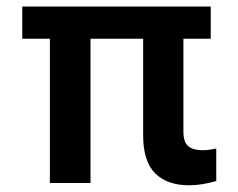

<svg xmlns="http://www.w3.org/2000/svg" viewBox="-20 -550 716 577"><path d="M613.3 -433.6H531.2V-154.3Q531.2 -122.6 545.9 -110.6Q560.5 -98.6 588.9 -98.6Q605.5 -98.6 629.9 -103.5V-5.9Q585.4 6.8 547.9 6.8Q482.4 6.8 446.3 -29.1Q410.2 -64.9 410.2 -142.6V-433.6H252V0H129.9V-433.6H46.9V-530.3H613.3Z"/></svg>

Font: Pretendard SemiBold
Style: Regular
Weight: 600
Designer: Base glyphs from Inter by Rasmus Andersson; Hangeul glyphs from Noto Sans CJK(Source Han Sans) by Jang Soo-young and Kan
Foundry: Kil Hyung-jin
Version: Version 1.309